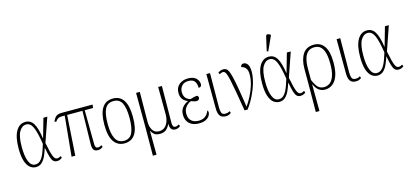

<svg xmlns="http://www.w3.org/2000/svg" viewBox="-79 -1429 4917 2290"><g transform="rotate(-15 2380.0 -283.5)"><path d="M201 10Q162 10 129.5 -15.5Q97 -41 77 -99.5Q57 -158 57 -257Q57 -396 99 -470Q141 -544 217 -544Q280 -544 315 -487Q350 -430 369 -301H371L438 -536H486L383 -238Q397 -168 408 -125.5Q419 -83 429 -61.5Q439 -40 449.5 -32.5Q460 -25 473 -25Q485 -25 495.5 -29.5Q506 -34 517 -41L527 -18Q513 -7 497.5 -0.5Q482 6 464 6Q434 6 417 -11.5Q400 -29 387.5 -70Q375 -111 362 -183H360Q345 -135 325.5 -91Q306 -47 276 -18.5Q246 10 201 10ZM201 -22Q235 -22 258.5 -42Q282 -62 298.5 -94.5Q315 -127 327.5 -164.5Q340 -202 351 -236Q328 -384 299 -448Q270 -512 218 -512Q166 -512 132 -454Q98 -396 98 -266Q98 -150 124.5 -86Q151 -22 201 -22Z M642 0 690 -495H652Q623 -495 607 -485Q591 -475 573 -450L553 -457Q564 -482 576.5 -499.5Q589 -517 608.5 -526.5Q628 -536 663 -536H1045L1040 -495H937L941 -76Q941 -25 976 -25Q990 -25 1000.5 -30Q1011 -35 1021 -41L1030 -18Q1001 6 968 6Q927 6 913.5 -18.5Q900 -43 901 -84L909 -495H720L688 0Z M1294 10Q1211 10 1164.5 -57.5Q1118 -125 1118 -267Q1118 -543 1297 -543Q1472 -543 1472 -267Q1472 -124 1427 -57Q1382 10 1294 10ZM1295 -21Q1370 -21 1400 -85Q1430 -149 1430 -267Q1430 -391 1399.5 -451.5Q1369 -512 1296 -512Q1221 -512 1190 -451Q1159 -390 1159 -267Q1159 -147 1191.5 -84Q1224 -21 1295 -21Z M1582 239 1584 -134 1582 -536H1628L1625 -166Q1625 -107 1650.5 -65Q1676 -23 1730 -23Q1774 -23 1802 -48Q1830 -73 1843.5 -112Q1857 -151 1857 -193L1855 -536H1901L1897 -78Q1897 -25 1933 -25Q1951 -25 1976 -41L1986 -18Q1958 6 1923 6Q1858 6 1858 -79H1856Q1839 -38 1809.5 -14Q1780 10 1731 10Q1684 10 1660 -12Q1636 -34 1627 -56H1625L1627 239Z M2213 10Q2139 10 2096.5 -30Q2054 -70 2054 -137Q2054 -194 2084 -229.5Q2114 -265 2153 -280V-283Q2113 -298 2091.5 -328Q2070 -358 2070 -405Q2070 -469 2113.5 -506Q2157 -543 2222 -543Q2291 -543 2323.5 -510.5Q2356 -478 2356 -438Q2356 -401 2319 -401Q2319 -451 2297.5 -481.5Q2276 -512 2220 -512Q2167 -512 2139 -480Q2111 -448 2111 -405Q2111 -354 2136 -328Q2161 -302 2191 -297Q2213 -304 2236 -309.5Q2259 -315 2277 -315Q2282 -311 2287 -304.5Q2292 -298 2292 -287Q2292 -274 2282 -264.5Q2272 -255 2256 -255Q2240 -255 2225.5 -259.5Q2211 -264 2189 -272Q2168 -265 2146.5 -248Q2125 -231 2110.5 -204.5Q2096 -178 2096 -140Q2096 -81 2130 -51.5Q2164 -22 2219 -22Q2267 -22 2298.5 -44Q2330 -66 2349 -114Q2353 -111 2356 -104Q2359 -97 2359 -85Q2359 -69 2345.5 -46.5Q2332 -24 2300 -7Q2268 10 2213 10Z M2545 10Q2496 10 2474 -19.5Q2452 -49 2452 -115L2450 -536H2495L2492 -112Q2492 -71 2502 -46Q2512 -21 2549 -21Q2563 -21 2575.5 -24Q2588 -27 2603 -37L2612 -14Q2586 10 2545 10Z M2778 0Q2755 -142 2738.5 -235Q2722 -328 2710 -383Q2698 -438 2688 -465Q2678 -492 2668 -500Q2658 -508 2646 -508Q2637 -508 2626 -504.5Q2615 -501 2603 -492L2593 -515Q2605 -525 2621.5 -532Q2638 -539 2657 -539Q2677 -539 2692.5 -530.5Q2708 -522 2721 -495.5Q2734 -469 2747 -414.5Q2760 -360 2776 -268Q2792 -176 2813 -37Q2844 -80 2875 -139.5Q2906 -199 2927 -266Q2948 -333 2948 -400Q2948 -452 2927 -477Q2906 -502 2873 -509Q2874 -525 2884 -534.5Q2894 -544 2909 -544Q2941 -544 2960.5 -514.5Q2980 -485 2980 -425Q2980 -364 2959.5 -290.5Q2939 -217 2902.5 -142Q2866 -67 2816 0Z M3207 10Q3168 10 3135.5 -15.5Q3103 -41 3083 -99.5Q3063 -158 3063 -257Q3063 -396 3105 -470Q3147 -544 3223 -544Q3286 -544 3321 -487Q3356 -430 3375 -301H3377L3444 -536H3492L3389 -238Q3403 -168 3414 -125.5Q3425 -83 3435 -61.5Q3445 -40 3455.5 -32.5Q3466 -25 3479 -25Q3491 -25 3501.5 -29.5Q3512 -34 3523 -41L3533 -18Q3519 -7 3503.5 -0.5Q3488 6 3470 6Q3440 6 3423 -11.5Q3406 -29 3393.5 -70Q3381 -111 3368 -183H3366Q3351 -135 3331.5 -91Q3312 -47 3282 -18.5Q3252 10 3207 10ZM3207 -22Q3241 -22 3264.5 -42Q3288 -62 3304.5 -94.5Q3321 -127 3333.5 -164.5Q3346 -202 3357 -236Q3334 -384 3305 -448Q3276 -512 3224 -512Q3172 -512 3138 -454Q3104 -396 3104 -266Q3104 -150 3130.5 -86Q3157 -22 3207 -22ZM3233 -605 3216 -613 3255 -785Q3259 -807 3277.5 -805.5Q3296 -804 3312 -792V-780Z M3594 239 3596 -86V-292Q3596 -407 3640.5 -475Q3685 -543 3778 -543Q3862 -543 3906.5 -476.5Q3951 -410 3951 -278Q3951 -174 3927 -111Q3903 -48 3862 -19Q3821 10 3771 10Q3731 10 3697 -13Q3663 -36 3638 -93H3637L3639 239ZM3768 -22Q3808 -22 3840 -46Q3872 -70 3891 -125.5Q3910 -181 3910 -276Q3910 -347 3897 -400Q3884 -453 3855 -482.5Q3826 -512 3776 -512Q3725 -512 3694.5 -483.5Q3664 -455 3650.5 -404.5Q3637 -354 3637 -286V-145Q3664 -82 3692 -52Q3720 -22 3768 -22Z M4153 10Q4104 10 4082 -19.5Q4060 -49 4060 -115L4058 -536H4103L4100 -112Q4100 -71 4110 -46Q4120 -21 4157 -21Q4171 -21 4183.5 -24Q4196 -27 4211 -37L4220 -14Q4194 10 4153 10Z M4418 10Q4379 10 4346.5 -15.5Q4314 -41 4294 -99.5Q4274 -158 4274 -257Q4274 -396 4316 -470Q4358 -544 4434 -544Q4497 -544 4532 -487Q4567 -430 4586 -301H4588L4655 -536H4703L4600 -238Q4614 -168 4625 -125.5Q4636 -83 4646 -61.5Q4656 -40 4666.5 -32.5Q4677 -25 4690 -25Q4702 -25 4712.5 -29.5Q4723 -34 4734 -41L4744 -18Q4730 -7 4714.5 -0.5Q4699 6 4681 6Q4651 6 4634 -11.5Q4617 -29 4604.5 -70Q4592 -111 4579 -183H4577Q4562 -135 4542.5 -91Q4523 -47 4493 -18.5Q4463 10 4418 10ZM4418 -22Q4452 -22 4475.5 -42Q4499 -62 4515.5 -94.5Q4532 -127 4544.5 -164.5Q4557 -202 4568 -236Q4545 -384 4516 -448Q4487 -512 4435 -512Q4383 -512 4349 -454Q4315 -396 4315 -266Q4315 -150 4341.5 -86Q4368 -22 4418 -22Z"/></g></svg>

Font: Noto Serif Condensed ExtraLight
Style: Regular
Weight: 200
Width: 3
Designer: Monotype Design Team
Foundry: Monotype Imaging Inc.
Version: Version 2.013; ttfautohint (v1.8.4.7-5d5b)